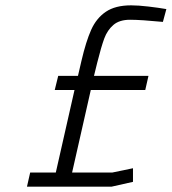

<svg xmlns="http://www.w3.org/2000/svg" viewBox="-20 -699 643 719"><path d="M93 -53H189L259 -362H185L198 -415H272L285 -471Q302 -544 321.5 -587.5Q341 -631 376.5 -655Q412 -679 471 -679Q498 -679 536 -674.5Q574 -670 603 -665L590 -617Q507 -625 467 -625Q427 -625 404.5 -605.5Q382 -586 370.5 -555Q359 -524 344 -464L332 -415H536L524 -362H320L250 -53H401L478 -69V-18L398 0H81Z"/></svg>

Font: Cairo Light
Style: Italic
Weight: 300
Italic angle: -13°
Designer: Mohamed Gaber, Accademia di Belle Arti di Urbino and others
Foundry: Kief Type Foundry, Accademia di Belle Arti di Urbino and others
Version: Version 3.011